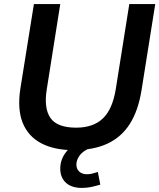

<svg xmlns="http://www.w3.org/2000/svg" viewBox="-20 -725 780 940"><path d="M340 10Q246 10 182 -23.5Q118 -57 91 -124Q64 -191 80 -293L146 -705H275L209 -288Q194 -195 227 -147.5Q260 -100 353 -100Q436 -100 483.5 -145Q531 -190 547 -290L613 -705H740L673 -284Q657 -184 616 -119Q575 -54 506.5 -22Q438 10 340 10ZM381 195Q330 195 302.5 169.5Q275 144 275 101Q275 53 307 15Q339 -23 388 -42L421 0Q386 14 370 36Q354 58 354 81Q354 102 368 115Q382 128 405 128Q419 128 431.5 125Q444 122 459 117L471 179Q447 186 426 190.5Q405 195 381 195Z"/></svg>

Font: Mulish ExtraLight
Style: Italic
Weight: 200
Italic angle: -9°
Designer: Vernon Adams
Foundry: Vernon Adams
Version: Version 3.603